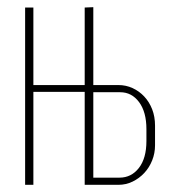

<svg xmlns="http://www.w3.org/2000/svg" viewBox="-20 -515 497 535"><path d="M73 -494V-278H216V-494L240 -495V-278H310Q331 -278 349.5 -269.5Q368 -261 382 -246Q396 -231 404 -210.5Q412 -190 412 -165V-110Q412 -88 404 -68Q396 -48 382 -33Q368 -18 349.5 -9Q331 0 310 0H216V-259H73V0H50V-494ZM388 -155Q388 -203 367.5 -230.5Q347 -258 315 -258H240V-20H313Q346 -20 367 -47Q388 -74 388 -122Z"/></svg>

Font: Moniqa Thin Paragraph
Style: Regular
Weight: 100
Designer: Rajesh Rajput
Foundry: Rajesh Rajput
Version: Version 1.000